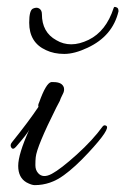

<svg xmlns="http://www.w3.org/2000/svg" viewBox="-20 -516 365 559"><path d="M237 -71Q198 -29 166 -6Q127 23 81 23Q72 23 57 15Q33 1 33 -33Q33 -67 65 -138Q60 -127 26 -88Q17 -78 12 -88Q11 -90 11 -93.5Q11 -97 15 -102Q64 -163 92 -205Q90 -210 94 -218Q114 -274 129 -277Q132 -277 136 -277Q161 -277 166 -261Q168 -252 163.5 -243.5Q159 -235 157 -230Q155 -225 154 -222Q149 -212 144 -203Q87 -89 84 -58Q83 -49 83 -35Q83 -21 91 -12Q105 4 131 -10Q157 -24 203.5 -66Q250 -108 279 -148Q283 -153 289 -150Q304 -143 237 -71ZM235 -377Q197 -359 167 -359Q137 -359 114 -370Q65 -392 65 -450Q65 -486 76 -491Q87 -496 94.5 -491Q102 -486 102 -475Q102 -422 144 -399Q164 -387 187.5 -387Q211 -387 238 -400Q289 -425 311 -493Q312 -496 314 -496Q316 -496 320.5 -494Q325 -492 325 -483Q308 -411 235 -377Z"/></svg>

Font: Allura
Style: Regular
Weight: 400
Designer: Robert E. Leuschke
Foundry: Robert E. Leuschke
Version: Version 1.004